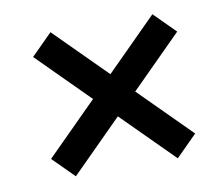

<svg xmlns="http://www.w3.org/2000/svg" viewBox="-55 -594 616 538"><g transform="rotate(-10 253.0 -325.0)"><path d="M120 -120 265 -265 410 -120 470 -180 325 -325 470 -470 410 -530 265 -385 120 -530 60 -470 205 -325 60 -180Z"/></g></svg>

Font: Fixel Display 20240404 Medium
Style: Italic
Weight: 500
Italic angle: -10°
Designer: AlfaBravo + MacPaw
Foundry: Kyrylo Tkachov, Marchela Mozhyna, Serhii Makarenko, Maria Weinstein, Zakhar Kryvoshyya
Version: Version 1.211;Glyphs 3.2 (3225)